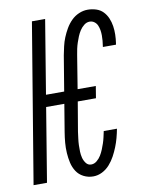

<svg xmlns="http://www.w3.org/2000/svg" viewBox="-86 -804 670 873"><g transform="rotate(-10 249.5 -367.5)"><path d="M274 8Q250 8 229.5 -2.5Q209 -13 197 -31.5Q185 -50 180 -72Q175 -94 173.5 -117.5Q172 -141 174 -165Q176 -189 180 -213L201 -340H117L61 0H-1L121 -735H182L126 -395H210L237 -558Q241 -578 245.5 -598Q250 -618 258 -637.5Q266 -657 277 -676Q288 -695 303.5 -710.5Q319 -726 339 -734.5Q359 -743 379 -743Q399 -743 418 -737Q437 -731 450 -717.5Q463 -704 470.5 -686.5Q478 -669 481 -649.5Q484 -630 483.5 -610Q483 -590 480 -570Q480 -569 479.5 -567.5Q479 -566 479 -564H418Q419 -565 419 -566Q419 -567 419 -568Q421 -580 422 -592.5Q423 -605 423 -617Q423 -629 421 -641Q419 -653 414.5 -663.5Q410 -674 400.5 -681Q391 -688 379 -688Q365 -688 353 -678.5Q341 -669 333 -656.5Q325 -644 319.5 -630.5Q314 -617 309.5 -603.5Q305 -590 302 -576Q299 -562 297 -549L272 -395H356L347 -340H263L240 -204Q238 -188 236 -173Q234 -158 233.5 -143Q233 -128 233.5 -113.5Q234 -99 237.5 -85Q241 -71 250 -59Q259 -47 274 -47Q288 -47 300 -57Q312 -67 319.5 -79.5Q327 -92 332.5 -105.5Q338 -119 342.5 -132.5Q347 -146 350 -159.5Q353 -173 356 -187H417Q413 -166 407.5 -145.5Q402 -125 394 -105Q386 -85 375.5 -65.5Q365 -46 350 -29Q335 -12 315 -2Q295 8 274 8Z"/></g></svg>

Font: Iosevka SS04 Light Oblique
Style: Regular
Weight: 300
Italic angle: -9°
Monospace: yes
Designer: Belleve Invis
Foundry: Belleve Invis
Version: Version 19.0.0; ttfautohint (v1.8.4)